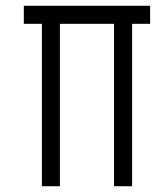

<svg xmlns="http://www.w3.org/2000/svg" viewBox="-20 -645 540 665"><path d="M500 -562.5V-625H62.5V-562.5H125V0H187.5V-562.5H375V0H437.5V-562.5Z"/></svg>

Font: BFUnifontExMono
Style: Regular
Weight: 500
Version: Version 15.0.06